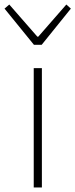

<svg xmlns="http://www.w3.org/2000/svg" viewBox="-44 -828 333 848"><path d="M105 0H141V-527H105ZM106 -630H140L269 -790L249 -808L125 -666H121L-3 -808L-24 -790Z"/></svg>

Font: Noto Sans Japanese Thin
Style: Regular
Weight: 100
Designer: Ryoko NISHIZUKA (kana & ideographs); Paul D. Hunt (Latin, Greek & Cyrillic); Wenlong ZHANG (bopomofo); Sandoll Communica
Foundry: Adobe Systems Incorporated
Version: Version 1.000;PS 1;hotconv 1.0.78;makeotf.lib2.5.61930